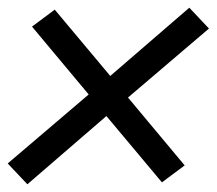

<svg xmlns="http://www.w3.org/2000/svg" viewBox="-31 -589 562 498"><path d="M40 -111 -11 -165 199 -344 52 -520 111 -564 255 -392 460 -569 511 -515 301 -336 448 -160 389 -116 245 -288Z"/></svg>

Font: Iosevka Algr
Style: Italic
Weight: 400
Italic angle: -9°
Monospace: yes
Designer: Belleve Invis
Foundry: Belleve Invis
Version: Version 26.0.2; ttfautohint (v1.8.3)